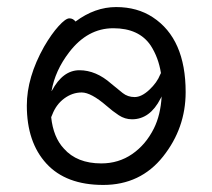

<svg xmlns="http://www.w3.org/2000/svg" viewBox="-20 -506 602 544"><path d="M194 -445Q249 -486 309 -486Q369 -486 413 -457Q506 -396 506 -245Q506 -143 442 -62.5Q378 18 272.5 18Q167 18 111.5 -42.5Q56 -103 56 -207Q56 -287 105 -374Q126 -410 146 -432Q166 -454 176.5 -454Q187 -454 194 -445ZM436 -299Q429 -343 407 -377Q374 -426 301 -426Q228 -426 176 -358Q136 -306 126 -248Q127 -248 127 -249Q158 -307 205 -307Q252 -307 295 -269Q313 -254 327.5 -242.5Q342 -231 361.5 -231Q381 -231 403 -251.5Q425 -272 434 -295ZM125 -174Q131 -117 161 -85Q198 -43 267 -43Q316 -43 354.5 -69.5Q393 -96 416 -142Q435 -180 438 -233Q437 -230 435 -227Q405 -168 354 -168Q334 -168 316.5 -179.5Q299 -191 282 -206Q238 -244 211.5 -244Q185 -244 162 -227Q139 -210 128 -181Q126 -177 125 -174Z"/></svg>

Font: Moon Stars Kai T
Style: Regular
Weight: 400
Designer: GuiWonder
Version: Version 1.101